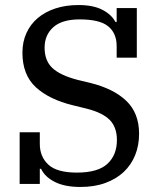

<svg xmlns="http://www.w3.org/2000/svg" viewBox="-20 -730 635 762"><path d="M299 12Q237 12 197.5 -8Q158 -28 143 -60H138V0H58V-205H138V-159Q138 -108 172 -76.5Q206 -45 285 -45Q369 -45 406.5 -80Q444 -115 444 -174Q444 -225 415.5 -254Q387 -283 323 -299L270 -312Q175 -335 122 -384Q69 -433 69 -521Q69 -564 85 -599Q101 -634 130 -658.5Q159 -683 200 -696.5Q241 -710 292 -710Q350 -710 386.5 -691Q423 -672 438 -643H443V-698H523V-501H443V-547Q443 -598 409.5 -625.5Q376 -653 296 -653Q226 -653 191.5 -622Q157 -591 157 -541Q157 -489 188 -460Q219 -431 288 -413L338 -401Q431 -378 481.5 -329.5Q532 -281 532 -199Q532 -153 516.5 -114.5Q501 -76 471.5 -48Q442 -20 398.5 -4Q355 12 299 12Z"/></svg>

Font: IBM Plex Serif Text
Style: Regular
Weight: 450
Designer: Mike Abbink, Paul van der Laan, Pieter van Rosmalen
Foundry: Bold Monday
Version: Version 3.001